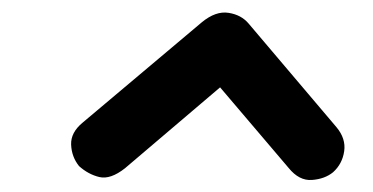

<svg xmlns="http://www.w3.org/2000/svg" viewBox="-20 -682 604 311"><path d="M519.5 -403Q506 -392 485.2 -390.5Q464.5 -389 447.5 -410L336.5 -540.5L182.5 -409.5Q159 -391 141 -395.2Q123 -399.5 108 -413Q96 -428 95.2 -447.8Q94.5 -467.5 114 -483.5L307 -646Q329.5 -664.5 350.2 -661.2Q371 -658 383 -643.5L525 -476Q540.5 -457.5 537.5 -437Q534.5 -416.5 519.5 -403Z"/></svg>

Font: Edu AU VIC WA NT Hand SemiBold
Style: Regular
Weight: 600
Version: Version 1.001